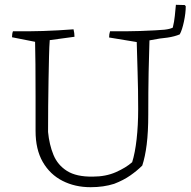

<svg xmlns="http://www.w3.org/2000/svg" viewBox="-20 -770 793 799"><path d="M357 9Q292 9 240 -17.5Q188 -44 158 -96Q128 -148 128 -225Q128 -296 128 -369Q128 -442 127.5 -502.5Q127 -563 126 -596L30 -615Q30 -630 34 -640Q97 -639 159 -641Q221 -643 286 -648Q290 -632 290 -617L187 -603Q185 -578 184 -534.5Q183 -491 182 -437.5Q181 -384 180.5 -328Q180 -272 180 -221Q185 -168 202.5 -125.5Q220 -83 259 -58.5Q298 -34 366 -35Q420 -35 462 -53.5Q504 -72 530 -95Q542 -133 548.5 -190.5Q555 -248 555 -316Q555 -399 552.5 -473Q550 -547 549 -595L434 -614Q434 -628 438 -640Q502 -639 563.5 -641Q625 -643 688 -648Q692 -633 692 -618L602 -602Q600 -546 598.5 -470Q597 -394 597 -293Q597 -221 590.5 -169Q584 -117 572 -81Q551 -60 522.5 -40Q494 -20 455 -5Q433 2 408.5 5.5Q384 9 357 9ZM728 -627Q707 -618 677 -613.5Q647 -609 618.5 -608Q590 -607 572 -609V-641Q593 -642 618 -643Q643 -644 665 -646.5Q687 -649 699 -655Q705 -679 707.5 -704Q710 -729 712 -750L749 -749L753 -744Q753 -716 745.5 -680.5Q738 -645 728 -627Z"/></svg>

Font: Labrada Light
Style: Regular
Weight: 300
Designer: Mercedes Jáuregui
Foundry: Omnibus-Type Team
Version: Version 1.000; ttfautohint (v1.8.4.7-5d5b)